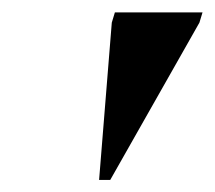

<svg xmlns="http://www.w3.org/2000/svg" viewBox="-20 -735 347 310"><path d="M140 -444.5 160.5 -698.5 165.5 -715H307L302 -698.5L158 -444.5Z"/></svg>

Font: Newsreader Display SemiBold
Style: Italic
Weight: 600
Italic angle: -17°
Designer: Hugues Gentile
Foundry: Production Type
Version: Version 1.001